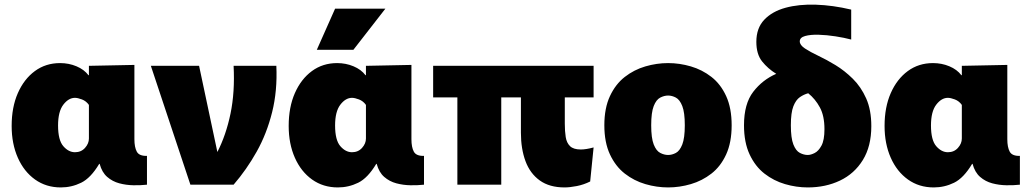

<svg xmlns="http://www.w3.org/2000/svg" viewBox="-20 -808 4522 840"><path d="M246 12Q182 12 133.5 -22.5Q85 -57 58 -118Q31 -179 31 -257Q31 -339 58 -400.5Q85 -462 132.5 -497Q180 -532 243 -532Q281 -532 314.5 -518Q348 -504 367 -479H369V-520L568 -524V-199Q568 -164 578.5 -144.5Q589 -125 623 -126V0Q596 3 564 2.5Q532 2 502 -6Q472 -14 449 -34Q426 -54 416 -91H414Q377 -29 335 -8.5Q293 12 246 12ZM308 -142Q335 -142 352 -161Q369 -180 369 -202V-349Q357 -366 338.5 -373Q320 -380 308 -380Q280 -380 257 -350Q234 -320 234 -259Q234 -195 257 -168.5Q280 -142 308 -142Z M640 -520H851L931 -143Q969 -217 988.5 -311Q1008 -405 1002 -520H1189Q1194 -411 1170.5 -317Q1147 -223 1103 -144.5Q1059 -66 1002 0H813Z M1458 12Q1394 12 1345.5 -22.5Q1297 -57 1270 -118Q1243 -179 1243 -257Q1243 -339 1270 -400.5Q1297 -462 1344.5 -497Q1392 -532 1455 -532Q1493 -532 1526.5 -518Q1560 -504 1579 -479H1581V-520L1780 -524V-199Q1780 -164 1790.5 -144.5Q1801 -125 1835 -126V0Q1808 3 1776 2.5Q1744 2 1714 -6Q1684 -14 1661 -34Q1638 -54 1628 -91H1626Q1589 -29 1547 -8.5Q1505 12 1458 12ZM1520 -142Q1547 -142 1564 -161Q1581 -180 1581 -202V-349Q1569 -366 1550.5 -373Q1532 -380 1520 -380Q1492 -380 1469 -350Q1446 -320 1446 -259Q1446 -195 1469 -168.5Q1492 -142 1520 -142ZM1366 -590 1446 -770H1666L1526 -590Z M2173 0H1981V-382H1875V-520H2577V-382H2451V-267Q2451 -234 2455 -208.5Q2459 -183 2474 -168.5Q2489 -154 2521 -154Q2544 -154 2577 -163L2562 -14Q2534 0 2503.5 6Q2473 12 2450 12Q2384 12 2341.5 -18.5Q2299 -49 2279 -103Q2259 -157 2259 -227V-382H2173Z M2903 12Q2853 12 2803.5 -2.5Q2754 -17 2713.5 -48.5Q2673 -80 2648.5 -132.5Q2624 -185 2624 -260Q2624 -335 2648.5 -387.5Q2673 -440 2713.5 -471.5Q2754 -503 2803.5 -517.5Q2853 -532 2903 -532Q2953 -532 3002.5 -517.5Q3052 -503 3092.5 -471.5Q3133 -440 3157 -387.5Q3181 -335 3181 -260Q3181 -185 3157 -132.5Q3133 -80 3092.5 -48.5Q3052 -17 3002.5 -2.5Q2953 12 2903 12ZM2903 -130Q2920 -130 2937 -139Q2954 -148 2965 -176Q2976 -204 2976 -260Q2976 -316 2965 -344Q2954 -372 2937 -381Q2920 -390 2903 -390Q2886 -390 2868.5 -381Q2851 -372 2840 -344Q2829 -316 2829 -260Q2829 -204 2840 -176Q2851 -148 2868.5 -139Q2886 -130 2903 -130Z M3792 -256Q3792 -168 3755 -108Q3718 -48 3655 -18Q3592 12 3514 12Q3464 12 3414.5 -2.5Q3365 -17 3324.5 -48.5Q3284 -80 3259.5 -132.5Q3235 -185 3235 -260Q3235 -354 3275.5 -406.5Q3316 -459 3376 -485Q3339 -508 3314 -539.5Q3289 -571 3289 -625Q3289 -685 3323.5 -721.5Q3358 -758 3416.5 -774Q3475 -790 3549.5 -787.5Q3624 -785 3704 -766V-635Q3674 -643 3635.5 -649Q3597 -655 3561.5 -656Q3526 -657 3502.5 -650.5Q3479 -644 3479 -627Q3479 -611 3501.5 -596Q3524 -581 3560 -564Q3596 -547 3635.5 -523Q3675 -499 3711 -463.5Q3747 -428 3769.5 -377.5Q3792 -327 3792 -256ZM3440 -260Q3440 -204 3451 -176Q3462 -148 3479.5 -139Q3497 -130 3514 -130Q3527 -130 3544 -138.5Q3561 -147 3574 -171Q3587 -195 3587 -243Q3587 -301 3567 -338Q3547 -375 3516 -400Q3497 -395 3479.5 -383Q3462 -371 3451 -343Q3440 -315 3440 -260Z M4065 12Q4001 12 3952.5 -22.5Q3904 -57 3877 -118Q3850 -179 3850 -257Q3850 -339 3877 -400.5Q3904 -462 3951.5 -497Q3999 -532 4062 -532Q4100 -532 4133.5 -518Q4167 -504 4186 -479H4188V-520L4387 -524V-199Q4387 -164 4397.5 -144.5Q4408 -125 4442 -126V0Q4415 3 4383 2.5Q4351 2 4321 -6Q4291 -14 4268 -34Q4245 -54 4235 -91H4233Q4196 -29 4154 -8.5Q4112 12 4065 12ZM4127 -142Q4154 -142 4171 -161Q4188 -180 4188 -202V-349Q4176 -366 4157.5 -373Q4139 -380 4127 -380Q4099 -380 4076 -350Q4053 -320 4053 -259Q4053 -195 4076 -168.5Q4099 -142 4127 -142Z"/></svg>

Font: Murecho Black
Style: Regular
Weight: 900
Designer: Neil Summerour
Foundry: Positype
Version: Version 1.010; ttfautohint (v1.8.3)